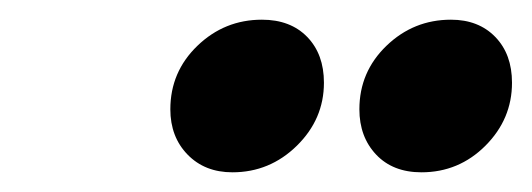

<svg xmlns="http://www.w3.org/2000/svg" viewBox="-20 -786 540 195"><path d="M309 -702Q309 -665 281.5 -638Q254 -611 216 -611Q188 -611 170.5 -629Q153 -647 153 -675Q153 -713 180.5 -739.5Q208 -766 246 -766Q275 -766 292 -748.5Q309 -731 309 -702ZM500 -702Q500 -665 473 -638Q446 -611 408 -611Q379 -611 362 -629Q345 -647 345 -675Q345 -713 372.5 -739.5Q400 -766 438 -766Q466 -766 483 -748.5Q500 -731 500 -702Z"/></svg>

Font: Gontserrat
Style: Bold Italic
Weight: 700
Italic angle: -11.3°
Designer: Julieta Ulanovsky
Foundry: Julieta Ulanovsky
Version: Version 6.001